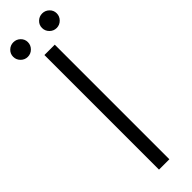

<svg xmlns="http://www.w3.org/2000/svg" viewBox="-338 -907 904 904"><g transform="rotate(-45 114.0 -454.5)"><path d="M148 0H79V-763H148ZM-31 -861Q-31 -881 -16.5 -895Q-2 -909 18 -909Q38 -909 52.5 -895Q67 -881 67 -861Q67 -841 52.5 -826.5Q38 -812 18 -812Q-2 -812 -16.5 -826.5Q-31 -841 -31 -861ZM161 -861Q161 -881 175.5 -895Q190 -909 210 -909Q230 -909 244.5 -895Q259 -881 259 -861Q259 -841 244.5 -826.5Q230 -812 210 -812Q190 -812 175.5 -826.5Q161 -841 161 -861Z"/></g></svg>

Font: Open Sauce One Light
Style: Regular
Weight: 300
Designer: Alfredo Marco Pradil
Foundry: Creative Sauce Fz LLC
Version: Version 1.477